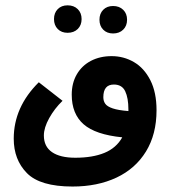

<svg xmlns="http://www.w3.org/2000/svg" viewBox="-20 -518 640 720"><path d="M31.5 2Q31.5 -116.5 125.5 -209.5L214.5 -140Q184.5 -111 164.5 -75Q144.5 -39 144.5 -10Q144.5 31.5 175 52.5Q205.5 73.5 262.5 73.5Q327.5 73.5 371.8 55.2Q416 37 438.5 -3Q338 -13 293.5 -52Q249 -91 249 -163Q249 -206.5 268 -239.2Q287 -272 321 -289.8Q355 -307.5 398.5 -307.5Q444 -307.5 482.2 -285.2Q520.5 -263 543.8 -217.2Q567 -171.5 567 -104.5Q567 -14.5 527.5 50Q488 114.5 416.8 148Q345.5 181.5 252 181.5Q130.5 181.5 81 131.2Q31.5 81 31.5 2ZM182.5 -446.5Q182.5 -469.5 196.5 -483.8Q210.5 -498 233.5 -498Q257 -498 271.5 -483.8Q286 -469.5 286 -446.5Q286 -423.5 271.5 -409.2Q257 -395 233.5 -395Q210.5 -395 196.5 -409.2Q182.5 -423.5 182.5 -446.5ZM353 -444Q353 -467 367 -481.2Q381 -495.5 404 -495.5Q427.5 -495.5 442 -481.2Q456.5 -467 456.5 -444Q456.5 -421 442 -406.8Q427.5 -392.5 404 -392.5Q381 -392.5 367 -406.8Q353 -421 353 -444ZM461.5 -101.5V-108Q461.5 -150.5 449.5 -175.8Q437.5 -201 407 -201Q367.5 -201 367.5 -153.5Q367.5 -139 374.8 -128.8Q382 -118.5 402.8 -111.5Q423.5 -104.5 461.5 -101.5Z"/></svg>

Font: JuliaMono
Style: Bold Italic
Weight: 700
Italic angle: -9°
Monospace: yes
Designer: cormullion
Foundry: corm
Version: Version 0.057; ttfautohint (v1.8.4)